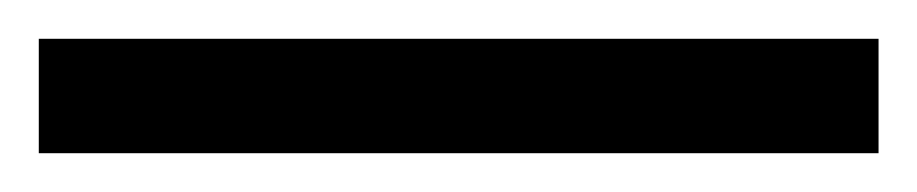

<svg xmlns="http://www.w3.org/2000/svg" viewBox="-25 63 473 99"><path d="M-5 142H428V83H-5Z"/></svg>

Font: Noto Serif Thai SemiCondensed
Style: Regular
Weight: 400
Width: 4
Designer: Monotype Design Team
Foundry: Monotype Imaging Inc.
Version: Version 2.002